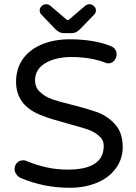

<svg xmlns="http://www.w3.org/2000/svg" viewBox="-20 -907 642 909"><path d="M282 -750Q261 -750 242 -769L176 -838Q168 -846 168 -857Q167 -868 176.5 -877.5Q186 -887 198 -887Q208 -887 217 -881L293 -816Q301 -808 309 -816L385 -881Q394 -887 403 -887Q416 -887 425.5 -877.5Q435 -868 434 -857Q434 -846 426 -838L359 -769Q341 -750 319 -750ZM310 -18Q186 -18 77 -65Q66 -70 57.5 -81.5Q49 -93 49 -106Q49 -124 60.5 -136Q72 -148 90 -148Q101 -148 108 -144Q153 -125 201 -114.5Q249 -104 301 -104Q471 -104 471 -216Q471 -246 449 -263Q428 -283 395.5 -294Q363 -305 304 -321Q264 -332 232 -341.5Q200 -351 176 -361Q56 -407 56 -520Q56 -548 63 -574Q70 -600 85 -623Q116 -670 175 -695.5Q234 -721 310 -721Q363 -721 412 -713.5Q461 -706 504 -689Q532 -678 532 -649Q532 -634 521 -620.5Q510 -607 492 -607Q485 -607 477 -611Q439 -625 399.5 -631Q360 -637 319 -637Q243 -637 194.5 -608Q146 -579 146 -527Q146 -492 170 -471Q193 -449 227 -437Q261 -425 320 -411Q399 -391 445 -374Q493 -355 527 -316Q561 -277 561 -210Q561 -155 529 -111Q497 -66 439.5 -42Q382 -18 310 -18Z"/></svg>

Font: Huninn
Style: Regular
Weight: 400
Designer: justfont
Foundry: justfont
Version: Version 1.003